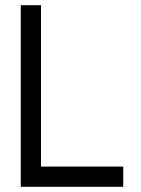

<svg xmlns="http://www.w3.org/2000/svg" viewBox="-20 -720 545 740"><path d="M60 0V-700H138V-78H455V0Z"/></svg>

Font: Urbanist
Style: Regular
Weight: 400
Designer: Corey Hu
Foundry: Corey Hu
Version: Version 1.330; ttfautohint (v1.8.4.7-5d5b)